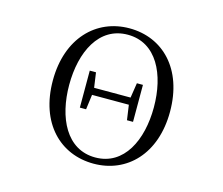

<svg xmlns="http://www.w3.org/2000/svg" viewBox="-106 -886 1212 1043"><g transform="rotate(15 500.0 -364.5)"><path d="M500 16C687 16 829 -126 829 -364C829 -605 687 -745 500 -745C313 -745 170 -602 170 -364C170 -123 313 16 500 16ZM500 -19C338 -19 262 -180 262 -364C262 -549 338 -709 500 -709C662 -709 738 -549 738 -364C738 -180 662 -19 500 -19ZM615 -259H649V-467H615L602 -383H397L385 -467H350V-259H385L396 -343H603Z"/></g></svg>

Font: Harano Aji Mincho K1
Style: Regular
Weight: 400
Foundry: Masamichi Hosoda
Version: HaranoAjiMinchoK1-Regular version 20230610;ttx 4.39.4